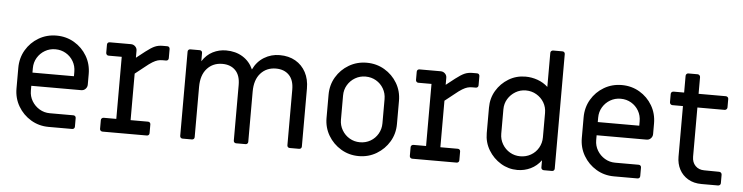

<svg xmlns="http://www.w3.org/2000/svg" viewBox="-47 -982 4708 1217"><g transform="rotate(5 2307.5 -374.0)"><path d="M286 0Q224 0 173 -30.5Q122 -61 92 -112Q62 -163 62 -225V-356Q62 -419 92 -470Q122 -521 173 -551Q224 -581 286 -581Q348 -581 399 -551Q450 -521 480 -470Q510 -419 510 -356V-289Q510 -273 499 -261.5Q488 -250 472 -250H154V-219Q154 -183 172 -153Q190 -123 220 -105Q250 -87 286 -87H436Q443 -87 447.5 -82.5Q452 -78 452 -71V-16Q452 -9 447.5 -4.5Q443 0 436 0ZM154 -334H418V-362Q418 -399 400.5 -429Q383 -459 353 -476.5Q323 -494 286 -494Q250 -494 220 -476.5Q190 -459 172 -429Q154 -399 154 -362Z M629 0Q622 0 617 -4.5Q612 -9 612 -16V-72Q612 -79 617 -83.5Q622 -88 629 -88H709V-483H625Q618 -483 613.5 -488Q609 -493 609 -500V-552Q609 -559 613.5 -563.5Q618 -568 625 -568H760Q776 -568 787.5 -557Q799 -546 799 -530V-485L855 -529Q890 -556 912 -565.5Q934 -575 961 -575H991Q999 -575 1003 -570Q1007 -565 1007 -558V-500Q1007 -493 1002.5 -488.5Q998 -484 991 -484H968Q952 -484 938 -480Q924 -476 905.5 -465Q887 -454 858 -430L800 -384V-88H911Q918 -88 922.5 -83.5Q927 -79 927 -72V-16Q927 -9 922.5 -4.5Q918 0 911 0Z M1138 0Q1131 0 1126.5 -4.5Q1122 -9 1122 -16V-552Q1122 -559 1126.5 -563.5Q1131 -568 1138 -568H1198Q1205 -568 1209.5 -563.5Q1214 -559 1214 -552V-499Q1241 -541 1280.5 -561Q1320 -581 1365 -581Q1426 -581 1471 -553Q1516 -525 1538 -475Q1562 -526 1607 -553.5Q1652 -581 1706 -581Q1764 -581 1806.5 -556.5Q1849 -532 1872.5 -488Q1896 -444 1896 -385V-16Q1896 -9 1891.5 -4.5Q1887 0 1880 0H1820Q1813 0 1808.5 -4.5Q1804 -9 1804 -16V-370Q1804 -431 1773 -462.5Q1742 -494 1690 -494Q1630 -494 1592.5 -452.5Q1555 -411 1555 -336V-16Q1555 -9 1550.5 -4.5Q1546 0 1539 0H1479Q1472 0 1467.5 -4.5Q1463 -9 1463 -16V-370Q1463 -431 1432 -462.5Q1401 -494 1349 -494Q1289 -494 1251.5 -452.5Q1214 -411 1214 -336V-16Q1214 -9 1209.5 -4.5Q1205 0 1198 0Z M2260 13Q2198 13 2147 -17.5Q2096 -48 2066 -98.5Q2036 -149 2036 -210V-358Q2036 -420 2066 -470.5Q2096 -521 2147 -551Q2198 -581 2260 -581Q2322 -581 2373 -551Q2424 -521 2454 -470.5Q2484 -420 2484 -358V-210Q2484 -149 2454 -98.5Q2424 -48 2373 -17.5Q2322 13 2260 13ZM2260 -75Q2297 -75 2327 -92.5Q2357 -110 2374.5 -140.5Q2392 -171 2392 -207V-361Q2392 -398 2374.5 -428Q2357 -458 2327 -475.5Q2297 -493 2260 -493Q2224 -493 2194 -475.5Q2164 -458 2146 -428Q2128 -398 2128 -361V-207Q2128 -171 2146 -140.5Q2164 -110 2194 -92.5Q2224 -75 2260 -75Z M2600 0Q2593 0 2588 -4.5Q2583 -9 2583 -16V-72Q2583 -79 2588 -83.5Q2593 -88 2600 -88H2680V-483H2596Q2589 -483 2584.5 -488Q2580 -493 2580 -500V-552Q2580 -559 2584.5 -563.5Q2589 -568 2596 -568H2731Q2747 -568 2758.5 -557Q2770 -546 2770 -530V-485L2826 -529Q2861 -556 2883 -565.5Q2905 -575 2932 -575H2962Q2970 -575 2974 -570Q2978 -565 2978 -558V-500Q2978 -493 2973.5 -488.5Q2969 -484 2962 -484H2939Q2923 -484 2909 -480Q2895 -476 2876.5 -465Q2858 -454 2829 -430L2771 -384V-88H2882Q2889 -88 2893.5 -83.5Q2898 -79 2898 -72V-16Q2898 -9 2893.5 -4.5Q2889 0 2882 0Z M3269 13Q3212 13 3163.5 -16.5Q3115 -46 3085.5 -95Q3056 -144 3056 -203V-365Q3056 -425 3085 -473.5Q3114 -522 3162.5 -551.5Q3211 -581 3270 -581Q3310 -581 3347.5 -567.5Q3385 -554 3413 -528V-745Q3413 -752 3418 -756.5Q3423 -761 3430 -761H3489Q3496 -761 3500.5 -756.5Q3505 -752 3505 -745V-16Q3505 -9 3500.5 -4.5Q3496 0 3489 0H3437Q3430 0 3425 -4.5Q3420 -9 3420 -16V-62Q3393 -25 3353.5 -6Q3314 13 3269 13ZM3280 -75Q3317 -75 3347.5 -92.5Q3378 -110 3395.5 -140.5Q3413 -171 3413 -207V-362Q3413 -399 3395.5 -428.5Q3378 -458 3347.5 -476Q3317 -494 3280 -494Q3244 -494 3214 -476Q3184 -458 3166 -428.5Q3148 -399 3148 -362V-207Q3148 -171 3166 -140.5Q3184 -110 3214 -92.5Q3244 -75 3280 -75Z M3883 0Q3821 0 3770 -30.5Q3719 -61 3689 -112Q3659 -163 3659 -225V-356Q3659 -419 3689 -470Q3719 -521 3770 -551Q3821 -581 3883 -581Q3945 -581 3996 -551Q4047 -521 4077 -470Q4107 -419 4107 -356V-289Q4107 -273 4096 -261.5Q4085 -250 4069 -250H3751V-219Q3751 -183 3769 -153Q3787 -123 3817 -105Q3847 -87 3883 -87H4033Q4040 -87 4044.5 -82.5Q4049 -78 4049 -71V-16Q4049 -9 4044.5 -4.5Q4040 0 4033 0ZM3751 -334H4015V-362Q4015 -399 3997.5 -429Q3980 -459 3950 -476.5Q3920 -494 3883 -494Q3847 -494 3817 -476.5Q3787 -459 3769 -429Q3751 -399 3751 -362Z M4441 0Q4390 0 4354 -21.5Q4318 -43 4299 -79Q4280 -115 4280 -160V-482H4213Q4206 -482 4201 -487Q4196 -492 4196 -499V-552Q4196 -559 4201 -563.5Q4206 -568 4213 -568H4280V-674Q4280 -681 4284.5 -686Q4289 -691 4296 -691H4355Q4362 -691 4367 -686Q4372 -681 4372 -674V-568H4545Q4552 -568 4557 -563.5Q4562 -559 4562 -552V-498Q4562 -491 4557 -486Q4552 -481 4545 -481H4372V-168Q4372 -132 4393.5 -110Q4415 -88 4450 -88L4545 -87Q4552 -87 4557 -82Q4562 -77 4562 -70V-16Q4562 -9 4557 -4.5Q4552 0 4545 0Z"/></g></svg>

Font: Miriam Libre Medium
Style: Regular
Weight: 500
Version: Version 2.000